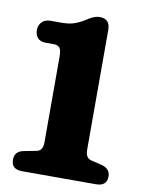

<svg xmlns="http://www.w3.org/2000/svg" viewBox="-82 -772 623 829"><g transform="rotate(10 230.0 -357.0)"><path d="M78 -564Q53.5 -564 41.8 -577Q30 -590 30 -612Q30 -633 43.5 -647Q57 -661 81 -661H128Q166 -661 190.5 -670.8Q215 -680.5 240.5 -697.5Q266.5 -714 288 -714Q333.5 -714 333.5 -665V-139Q333.5 -104 360 -97.5L408 -86Q444.5 -75.5 444.5 -42.5Q444.5 0 397 0H73Q25.5 0 25.5 -42.5Q25.5 -78.5 62.5 -86.5L119.5 -97.5Q146.5 -102.5 146.5 -139.5V-513.5Q146.5 -543.5 138.5 -553.8Q130.5 -564 111.5 -564Z"/></g></svg>

Font: Fraunces 72pt SuperSoft
Style: Bold
Weight: 700
Version: Version 1.000;[0bf87f6ff]